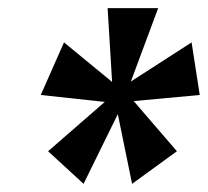

<svg xmlns="http://www.w3.org/2000/svg" viewBox="-20 -735 510 471"><path d="M255 -534 244 -715H368L301 -535L450 -631L470 -502L308 -487L414 -364L304 -284L269 -455L185 -284L98 -364L237 -485L80 -502L137 -631Z"/></svg>

Font: Arsenal
Style: Bold Italic
Weight: 700
Italic angle: -9.10001°
Designer: Andrij Shevchenko
Foundry: Stairsfor
Version: Version 2.001;PS 002.001;hotconv 1.0.88;makeotf.lib2.5.64775